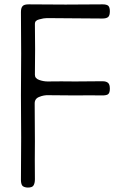

<svg xmlns="http://www.w3.org/2000/svg" viewBox="-20 -1178 519 873"><path d="M75.2 -745.1Q75.2 -839.8 76.2 -934.6Q76.2 -1028.3 75.2 -1123Q75.2 -1142.6 83 -1150.4Q89.8 -1158.2 110.4 -1158.2Q187.5 -1157.2 278.3 -1157.2Q370.1 -1157.2 446.3 -1158.2Q463.9 -1158.2 471.7 -1152.3Q479.5 -1145.5 479.5 -1127Q479.5 -1107.4 471.7 -1100.6Q463.9 -1093.8 445.3 -1093.8Q382.8 -1094.7 319.3 -1094.7Q256.8 -1094.7 193.4 -1095.7Q178.7 -1095.7 158.2 -1089.8Q138.7 -1085 138.7 -1070.3Q139.6 -1012.7 139.6 -954.1Q139.6 -895.5 138.7 -837.9Q138.7 -821.3 158.2 -814.5Q177.7 -807.6 196.3 -807.6Q258.8 -808.6 321.3 -807.6Q382.8 -807.6 445.3 -808.6Q463.9 -808.6 471.7 -800.8Q479.5 -793.9 479.5 -774.4Q479.5 -754.9 470.7 -749Q462.9 -744.1 445.3 -744.1Q384.8 -745.1 324.2 -744.1Q262.7 -744.1 201.2 -745.1Q178.7 -746.1 158.2 -737.3Q137.7 -729.5 137.7 -708Q138.7 -622.1 138.7 -536.1Q137.7 -449.2 138.7 -363.3Q138.7 -343.8 131.8 -334Q126 -325.2 106.4 -325.2Q105.5 -325.2 103.5 -325.2Q85 -327.1 80.1 -335.9Q75.2 -344.7 75.2 -360.4Q76.2 -456.1 76.2 -552.7Q75.2 -649.4 75.2 -745.1Z"/></svg>

Font: Das Gitter
Style: Book
Weight: 400
Version: Version 006.000